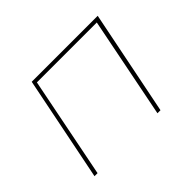

<svg xmlns="http://www.w3.org/2000/svg" viewBox="-114 -705 893 893"><g transform="rotate(-45 333.0 -258.5)"><path d="M602 -517 498 0H478L577 -498H183L84 0H64L168 -517Z"/></g></svg>

Font: Montserrat Alternates Thin
Style: Italic
Weight: 250
Italic angle: -11.3°
Designer: Julieta Ulanovsky
Foundry: Julieta Ulanovsky
Version: Version 7.200